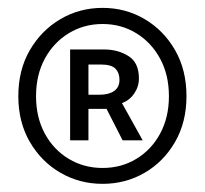

<svg xmlns="http://www.w3.org/2000/svg" viewBox="-20 -817 513 480"><path d="M236.5 -357.4Q179 -357.4 131.3 -385Q83.5 -412.6 54.7 -462Q25.8 -511.5 25.8 -576.6Q25.8 -642.2 54.7 -691.8Q83.5 -741.3 131.3 -769.3Q179 -797.3 236.5 -797.3Q294 -797.3 341.5 -769.3Q389.1 -741.3 417.6 -691.8Q446.2 -642.2 446.2 -576.6Q446.2 -511.5 417.6 -462Q389.1 -412.6 341.5 -385Q294 -357.4 236.5 -357.4ZM236.5 -397.1Q283.3 -397.1 320.9 -419.9Q358.5 -442.6 380.4 -483.1Q402.3 -523.6 402.3 -576.6Q402.3 -629.6 380.4 -670.2Q358.5 -710.7 320.9 -733.8Q283.3 -757 236.5 -757Q189.7 -757 151.8 -733.8Q113.9 -710.7 92 -670.2Q70.1 -629.6 70.1 -576.6Q70.1 -523.6 92 -483.1Q113.9 -442.6 151.8 -419.9Q189.7 -397.1 236.5 -397.1ZM155.3 -466.2V-693.3H240.4Q274.9 -693.3 301.1 -676.9Q327.3 -660.6 327.3 -620.7Q327.3 -600.5 315.5 -583.2Q303.6 -565.9 284.9 -559.3L336.7 -466.2H286.5L246.4 -544.8H201.1V-466.2ZM201.1 -580.2H229.5Q251.9 -580.2 265.3 -589.5Q278.7 -598.9 278.7 -617.6Q278.7 -634.8 268.6 -645.3Q258.4 -655.7 232.3 -655.7H201.1Z"/></svg>

Font: Noto Sans KR Thin
Style: Regular
Weight: 100
Designer: Ryoko NISHIZUKA 西塚涼子 (kana, bopomofo & ideographs); Paul D. Hunt (Latin, Greek & Cyrillic); Sandoll Communications 산돌커뮤니
Foundry: Adobe
Version: Version 2.004-H2;hotconv 1.0.118;makeotfexe 2.5.65603